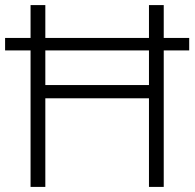

<svg xmlns="http://www.w3.org/2000/svg" viewBox="-20 -734 764 754"><path d="M100 0V-536H0V-585H100V-714H158V-585H565V-714H623V-585H723V-536H623V0H565V-348H158V0ZM158 -400H565V-536H158Z"/></svg>

Font: Noto Sans Lao UI Light
Style: Regular
Weight: 300
Designer: Monotype Design Team
Foundry: Monotype Imaging Inc.
Version: Version 2.000; ttfautohint (v1.8.4.7-5d5b)